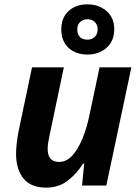

<svg xmlns="http://www.w3.org/2000/svg" viewBox="-20 -857 644 887"><path d="M192.9 9.8Q122.6 9.8 88.4 -32.5Q54.2 -74.7 54.2 -147Q54.2 -165 57.1 -193.4Q60.1 -221.7 65.9 -251L127.9 -545.9H274.9L208 -227.1Q200.2 -191.9 200.2 -168.9Q200.2 -108.9 252.9 -108.9Q286.6 -108.9 313.2 -137.5Q339.8 -166 359.9 -214.1Q379.9 -262.2 392.1 -319.8L439.9 -545.9H586.9L471.2 0H358.9L369.1 -101.1H363.8Q332.5 -52.2 291.3 -21.2Q250 9.8 192.9 9.8ZM383.8 -605Q330.1 -605 296.6 -636Q263.2 -667 263.2 -721.2Q263.2 -774.9 296.6 -805.9Q330.1 -836.9 383.8 -836.9Q436 -836.9 471.9 -806.2Q507.8 -775.4 507.8 -722.2Q507.8 -667.5 472.2 -636.2Q436.5 -605 383.8 -605ZM383.8 -673.8Q404.3 -673.8 417.7 -686.5Q431.2 -699.2 431.2 -721.2Q431.2 -742.7 417.7 -755.4Q404.3 -768.1 383.8 -768.1Q363.8 -768.1 350.3 -755.4Q336.9 -742.7 336.9 -721.2Q336.9 -699.2 348.9 -686.5Q360.8 -673.8 383.8 -673.8Z"/></svg>

Font: Open Sans
Style: Bold Italic
Weight: 700
Italic angle: -12°
Designer: Monotype Design Team
Foundry: Monotype Imaging Inc.
Version: Version 3.003; ttfautohint (v1.8.4)